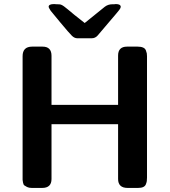

<svg xmlns="http://www.w3.org/2000/svg" viewBox="-20 -923 834 943"><path d="M219 -890Q219 -903 246 -903Q248 -903 252.5 -902.5Q257 -902 260 -902H263Q273 -902 278.5 -900.5Q284 -899 294 -892Q304 -885 313 -877Q322 -869 346 -849.5Q370 -830 396 -810Q404 -817 495 -890Q511 -902 531 -902H540Q541 -902 544 -902.5Q547 -903 549 -903Q573 -903 573 -889Q573 -884 566 -874.5Q559 -865 516 -815Q483 -776 460 -749Q448 -735 430 -735H360Q346 -735 333.5 -747Q321 -759 276 -813Q248 -848 229 -870Q219 -885 219 -890ZM91 -54V-647Q91 -694 138 -694H189Q233 -694 233 -649V-408H560V-650Q560 -694 604 -694H656Q672 -694 682.5 -689.5Q693 -685 696.5 -675.5Q700 -666 701 -661Q702 -656 702 -647V-54Q702 -53 702 -51Q702 -40 701 -33.5Q700 -27 696.5 -18Q693 -9 683.5 -4.5Q674 0 658 0H607Q560 0 560 -44V-313H233V-44Q233 0 187 0H136Q122 0 113 -4.5Q104 -9 99.5 -12.5Q95 -16 93 -26.5Q91 -37 91 -39.5Q91 -42 91 -54Z"/></svg>

Font: CMU Sans Serif
Style: Bold
Weight: 700
Version: Version 0.7.0